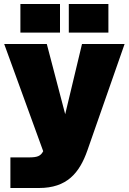

<svg xmlns="http://www.w3.org/2000/svg" viewBox="-20 -740 644 960"><path d="M32 200H175C314 200 377 126 417 12L603 -520H390L306 -169L214 -520H1L196 16C183 41 166 47 124 47H32ZM82 -577H280V-720H82ZM324 -577H522V-720H324Z"/></svg>

Font: Aspekta 950
Style: Regular
Weight: 950
Designer: Ivo Dolenc
Version: Version 2.000